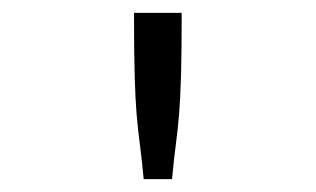

<svg xmlns="http://www.w3.org/2000/svg" viewBox="-20 -685 490 298"><path d="M188 -665H262Q262 -605 261 -569Q260 -533 258 -508.5Q256 -484 253 -461.5Q250 -439 247 -407H203Q200 -439 197 -461.5Q194 -484 192 -508Q190 -532 189 -568.5Q188 -605 188 -665Z"/></svg>

Font: Inconsolata SemiCondensed
Style: Regular
Weight: 400
Width: 4
Monospace: yes
Designer: Raph Levien, Cyreal, Brenton Simpson
Foundry: Raph Levien, Cyreal, Google
Version: Version 3.000; ttfautohint (v1.8.2.53-6de2)